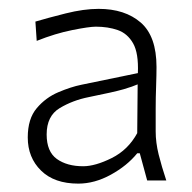

<svg xmlns="http://www.w3.org/2000/svg" viewBox="-20 -766 441 442"><path d="M160.2 -343.3Q105 -343.3 74.5 -373.3Q43.9 -403.3 43.9 -449.7Q43.9 -492.7 64.7 -517.1Q85.4 -541.5 114.3 -553.7Q143.1 -565.9 167 -570.8L297.4 -597.7Q299.3 -643.6 286.4 -666.3Q273.4 -689 251 -696.8Q228.5 -704.6 200.7 -704.6Q185.5 -704.6 146.5 -696.8Q107.4 -689 64.5 -671.9L61.5 -716.3Q89.4 -724.6 131.1 -735.1Q172.9 -745.6 207 -745.6Q267.6 -745.6 304 -714.1Q340.3 -682.6 340.3 -611.8Q340.3 -594.7 339.4 -568.1Q338.4 -541.5 338.4 -515.1V-463.4Q338.4 -438 345.2 -410.4Q352.1 -382.8 362.8 -350.6H318.8L301.8 -413.1H295.9Q272.5 -384.3 235.1 -363.8Q197.8 -343.3 160.2 -343.3ZM171.4 -383.3Q199.2 -383.3 237.1 -402.1Q274.9 -420.9 295.9 -459.5L296.9 -571.8Q286.1 -566.9 264.4 -560.5Q242.7 -554.2 184.6 -542.5Q147.5 -535.2 117.4 -517.1Q87.4 -499 87.4 -456.5Q87.4 -417 110.8 -400.1Q134.3 -383.3 171.4 -383.3Z"/></svg>

Font: Pinar-FD Light
Style: Regular
Weight: 300
Designer: Amin Abedi
Version: Version 2.000